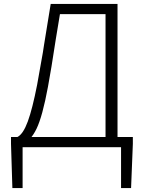

<svg xmlns="http://www.w3.org/2000/svg" viewBox="-20 -749 730 977"><path d="M95 208H43L36 -17V-52H656V-17L647 208H596V0H95ZM517 -677H285L264 -550Q240 -392 224 -307Q196 -156 166 -94Q136 -32 97 -19L69 -52Q98 -67 121.5 -131Q145 -195 169 -318Q171 -330 198 -481L204 -520Q214 -580 238 -729H578V-28H517Z"/></svg>

Font: Merged Yaku Han JP Light
Style: Regular
Weight: 300
Designer: Ryoko NISHIZUKA 西塚涼子 (kana, bopomofo & ideographs); Paul D. Hunt (Latin, Greek & Cyrillic); Sandoll Communications 산돌커뮤니
Foundry: Adobe
Version: Version 2.004